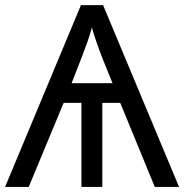

<svg xmlns="http://www.w3.org/2000/svg" viewBox="-20 -734 723 754"><path d="M587.9 0 452.1 -330.1H381.8V0H299.8V-330.1H230L92.8 0H0L297.9 -713.9H384.8L683.1 0ZM261.2 -407.2H421.9L382.8 -503.9Q354.5 -577.1 340.8 -626Q335.9 -606.9 324.7 -573.5Q313.5 -540 261.2 -407.2Z"/></svg>

Font: NotoPenekeko
Style: Regular
Weight: 400
Designer: Monotype Design team
Foundry: Monotype Imaging Inc.
Version: Version 1.04